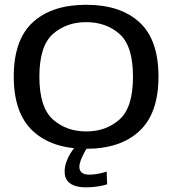

<svg xmlns="http://www.w3.org/2000/svg" viewBox="-20 -617 738 802"><path d="M340 4.5Q483 4.5 562.5 -69.8Q642 -144 642 -297Q642 -451 562.5 -524Q483 -597 340 -597Q197 -597 117.2 -524Q37.5 -451 37.5 -297Q37.5 -144 117.2 -69.8Q197 4.5 340 4.5ZM340 -68Q257 -68 200.8 -118.2Q144.5 -168.5 144.5 -296.5Q144.5 -425 200.8 -474.8Q257 -524.5 340 -524.5Q423.5 -524.5 479.5 -474.8Q535.5 -425 535.5 -296.5Q535.5 -168.5 479.5 -118.2Q423.5 -68 340 -68ZM337.5 165.5Q357 165.5 375.5 163.5Q394 161.5 408 158.2Q422 155 427.5 153L425.5 99.5Q419.5 102 407.5 105Q395.5 108 381 110.2Q366.5 112.5 353.5 112.5Q331.5 112.5 321.5 103.8Q311.5 95 311.5 80.5Q311.5 68.5 317.2 53Q323 37.5 330.8 23Q338.5 8.5 343 2H289.5Q283 9.5 273.5 24.8Q264 40 257 59.8Q250 79.5 250 100Q250 124.5 262.2 139Q274.5 153.5 294.2 159.5Q314 165.5 337.5 165.5Z"/></svg>

Font: Anybody SemiExpanded
Style: Regular
Weight: 400
Width: 6
Designer: Tyler Finck
Foundry: Etcetera Type Company
Version: Version 1.113;gftools[0.9.25]